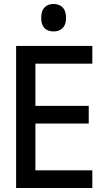

<svg xmlns="http://www.w3.org/2000/svg" viewBox="-20 -945 540 965"><path d="M61 0V-714H444V-625H158V-413H426V-324H158V-89H444V0ZM249 -787Q220 -787 203.5 -804Q187 -821 187 -855Q187 -890 203.5 -907.5Q220 -925 249 -925Q278 -925 295 -907.5Q312 -890 312 -855Q312 -821 295 -804Q278 -787 249 -787Z"/></svg>

Font: Noto Sans Mono ExtraCondensed Medium
Style: Regular
Weight: 500
Width: 2
Designer: Monotype Design Team
Foundry: Monotype Imaging Inc.
Version: Version 2.014